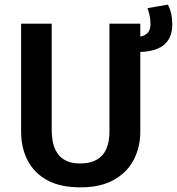

<svg xmlns="http://www.w3.org/2000/svg" viewBox="-20 -793 763 828"><path d="M327 15Q240 15 183.5 -16Q127 -47 99 -101.5Q71 -156 71 -226V-691H203V-233Q203 -88 325 -88Q452 -88 452 -226V-691H585V-635Q629 -644 629 -688Q629 -723 616 -758L704 -773Q723 -737 723 -688Q723 -573 585 -569V-226Q585 -158 556.5 -103.5Q528 -49 470.5 -17Q413 15 327 15Z"/></svg>

Font: Trujillo Medium
Style: Regular
Weight: 500
Designer: Fira Sans original fonts by bBox Type GmbH, Carrois Corporate GbR, & Edenspiekermann AG / Changes by Cristiano Sobral
Foundry: Fira Sans original fonts by bBox Type GmbH, Carrois Corporate GbR, & Edenspiekermann AG / Changes by Cristiano Sobral
Version: Version 4.301;October 17, 2021;FontCreator 14.0.0.2814 64-bi